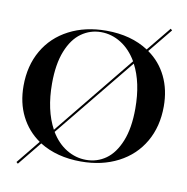

<svg xmlns="http://www.w3.org/2000/svg" viewBox="-94 -891 1042 1069"><g transform="rotate(10 427.0 -356.0)"><path d="M186 -46 77 88 68 80 176 -53Q108 -100 70.5 -174.5Q33 -249 33 -345Q33 -459 83 -545.5Q133 -632 224.5 -679.5Q316 -727 435 -727Q575 -727 673 -663L785 -800L794 -792L683 -656Q750 -609 786 -535Q822 -461 822 -367Q822 -253 772 -166.5Q722 -80 630.5 -32.5Q539 15 420 15Q284 15 186 -46ZM242 -133 610 -585Q573 -648 520 -681Q467 -714 407 -714Q346 -714 296 -678.5Q246 -643 216.5 -569Q187 -495 187 -385Q187 -235 242 -133ZM447 1Q509 1 558.5 -34Q608 -69 638 -143Q668 -217 668 -328Q668 -474 616 -573L248 -122Q284 -62 336 -30.5Q388 1 447 1Z"/></g></svg>

Font: Nyght Serif Medium
Style: Regular
Weight: 500
Designer: Maksym Kobuzan
Version: Version 0.410